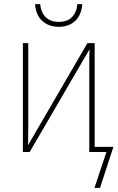

<svg xmlns="http://www.w3.org/2000/svg" viewBox="-20 -737 570 931"><path d="M265 -607Q217 -607 185.5 -635Q154 -663 150 -717H175Q178 -678 201 -654.5Q224 -631 265 -631Q307 -631 329.5 -654.5Q352 -678 355 -717H379Q375 -664 344.5 -635.5Q314 -607 265 -607ZM91 0V-528H117V-114Q117 -90 116.5 -72.5Q116 -55 116 -33L404 -528H439V-25H530L465 174H438L496 0H413V-414Q413 -437 413 -455.5Q413 -474 414 -498L124 0Z"/></svg>

Font: Noto Sans Mono Condensed Thin
Style: Regular
Weight: 100
Width: 3
Designer: Monotype Design Team
Foundry: Monotype Imaging Inc.
Version: Version 2.014; ttfautohint (v1.8.4.7-5d5b)